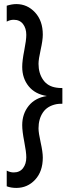

<svg xmlns="http://www.w3.org/2000/svg" viewBox="-20 -733 374 942"><path d="M13 -627V-705Q39 -713 60 -713Q114 -713 152 -672Q190 -631 190 -563Q190 -536 179.5 -489Q169 -442 169 -420Q169 -374 191.5 -341.5Q214 -309 257 -303Q268 -301 286 -301V-224Q266 -224 257 -222Q212 -213 190.5 -181Q169 -149 169 -103Q169 -81 179.5 -34Q190 13 190 40Q190 108 152.5 148.5Q115 189 60 189Q34 189 13 181V104Q30 113 47 113Q77 113 93 92Q109 71 109 39Q109 13 99 -38Q89 -89 89 -119Q89 -174 120.5 -213.5Q152 -253 210 -262Q152 -271 120.5 -310Q89 -349 89 -405Q89 -435 99 -485.5Q109 -536 109 -562Q109 -594 93 -615Q77 -636 47 -636Q30 -636 13 -627Z"/></svg>

Font: Hind
Style: Regular
Weight: 400
Designer: Manushi Parikh, Satya Rajpurohit
Foundry: Indian Type Foundry
Version: Version 2.000;PS 1.0;hotconv 1.0.79;makeotf.lib2.5.61930